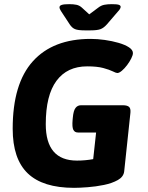

<svg xmlns="http://www.w3.org/2000/svg" viewBox="-20 -895 712 923"><path d="M387 -749Q355 -749 340.5 -755Q326 -761 315 -778L273 -842Q266 -853 266 -860Q266 -868 277 -871.5Q288 -875 313 -875Q333 -875 347.5 -872Q362 -869 374 -858L409 -826L452 -858Q466 -869 481.5 -872Q497 -875 517 -875Q542 -875 551 -872Q560 -869 560 -862Q560 -858 557 -852.5Q554 -847 549 -842L494 -778Q479 -761 463.5 -755Q448 -749 415 -749ZM336 8Q186 8 113.5 -61.5Q41 -131 41 -276Q41 -493 138 -600.5Q235 -708 416 -708Q448 -708 483.5 -703Q519 -698 550 -689Q581 -680 600 -667.5Q619 -655 619 -640Q619 -630 611 -614Q603 -598 591 -582Q579 -566 566 -555Q553 -544 544 -544Q538 -544 522 -552Q506 -560 476.5 -568Q447 -576 399 -576Q303 -576 251.5 -506.5Q200 -437 200 -298Q200 -123 350 -123Q390 -123 428 -130L442 -258H355Q339 -258 332.5 -271Q326 -284 329 -318L330 -329Q333 -363 343 -376Q353 -389 369 -389H571Q591 -389 600 -381.5Q609 -374 607 -353L577 -71Q574 -45 546.5 -29.5Q519 -14 480 -6Q441 2 401.5 5Q362 8 336 8Z"/></svg>

Font: Asap
Style: Bold Italic
Weight: 700
Italic angle: -6°
Designer: Pablo Cosgaya
Foundry: Omnibus-Type
Version: Version 3.001; ttfautohint (v1.8.3)